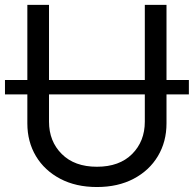

<svg xmlns="http://www.w3.org/2000/svg" viewBox="-23 -747 787 780"><path d="M744.3 -421.9V-363.6H653.4V-245.7Q653.4 -171.2 618.4 -112.7Q583.5 -54.3 519.9 -20.8Q456.3 12.8 370.7 12.8Q285.2 12.8 221.6 -20.8Q158 -54.3 123 -112.7Q88.1 -171.2 88.1 -245.7V-363.6H-2.8V-421.9H88.1V-727.3H176.1V-421.9H565.3V-727.3H653.4V-421.9ZM565.3 -363.6H176.1V-252.8Q176.1 -172.9 228 -121.3Q279.8 -69.6 370.7 -69.6Q462 -69.6 513.7 -121.3Q565.3 -172.9 565.3 -252.8Z"/></svg>

Font: Inter Zeller
Style: Regular
Weight: 400
Designer: Rasmus Andersson; Joe Bland
Foundry: zeller
Version: Version 3.015;git-dec3a8cb1